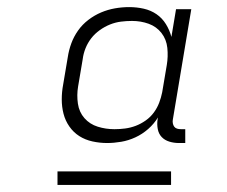

<svg xmlns="http://www.w3.org/2000/svg" viewBox="-20 -720 640 541"><path d="M282 -317Q261 -317 240.5 -321.5Q220 -326 203.5 -336.5Q187 -347 175.5 -363.5Q164 -380 159 -399.5Q154 -419 154 -440Q154 -461 158 -482L171 -559Q174 -579 181 -598Q188 -617 200 -634Q212 -651 229 -664Q246 -677 265 -685Q284 -693 304 -696.5Q324 -700 344 -700Q365 -700 385 -695.5Q405 -691 421 -680Q437 -669 447.5 -652Q458 -635 463 -616L476 -694H519L467 -383Q466 -378 467 -372.5Q468 -367 471 -363Q474 -359 479 -357.5Q484 -356 490 -356H502V-317H484Q470 -317 457 -321Q444 -325 435.5 -334Q427 -343 424.5 -356.5Q422 -370 424 -383L425 -389Q414 -371 397.5 -356.5Q381 -342 361.5 -333Q342 -324 321.5 -320.5Q301 -317 282 -317ZM302 -356Q302 -356 302.5 -356Q303 -356 303 -356Q318 -356 333 -358Q348 -360 362.5 -365.5Q377 -371 390.5 -380.5Q404 -390 413.5 -403Q423 -416 428.5 -430.5Q434 -445 437 -460L450 -537Q454 -561 451.5 -585Q449 -609 435 -627Q421 -645 399 -653Q377 -661 352 -661Q336 -661 320.5 -659Q305 -657 290 -651Q275 -645 261 -635Q247 -625 237 -612Q227 -599 221 -584Q215 -569 213 -553L200 -476Q196 -452 199.5 -428Q203 -404 218 -387Q233 -370 255.5 -363Q278 -356 302 -356ZM142 -199V-237H462V-199Z"/></svg>

Font: Iosevka Curly XLtEx
Style: Italic
Weight: 200
Width: 7
Italic angle: -9°
Monospace: yes
Designer: Belleve Invis
Foundry: Belleve Invis
Version: Version 11.1.0; ttfautohint (v1.8.3)